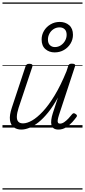

<svg xmlns="http://www.w3.org/2000/svg" viewBox="-20 -1030 686 1550"><path d="M152 16Q116 16 91 -2.5Q66 -21 60.5 -60.5Q55 -100 76 -162L186 -494Q191 -506 197 -510.5Q203 -515 217 -515Q233 -515 239 -509Q245 -503 241 -491L130 -159Q117 -118 116 -90Q115 -62 127.5 -48Q140 -34 166 -34Q198 -34 238.5 -57Q279 -80 325.5 -129.5Q372 -179 421 -259.5Q470 -340 517 -455L530 -495Q534 -508 540.5 -512Q547 -516 560 -516Q577 -516 583.5 -510.5Q590 -505 585 -493L456 -101Q448 -76 446 -61Q444 -46 448.5 -39Q453 -32 464 -32Q481 -32 498.5 -44Q516 -56 532.5 -73.5Q549 -91 562 -108Q569 -116 575.5 -116Q582 -116 590 -110Q600 -104 601 -97.5Q602 -91 597 -85Q585 -68 563.5 -44Q542 -20 513.5 -2Q485 16 452 16Q428 16 414 6.5Q400 -3 395.5 -20.5Q391 -38 394 -62.5Q397 -87 406 -115L448 -243Q409 -172 369 -122.5Q329 -73 290.5 -42.5Q252 -12 217 2Q182 16 152 16ZM421 -607Q377 -607 346.5 -633.5Q316 -660 316 -711Q316 -749 335 -781Q354 -813 387.5 -833Q421 -853 462 -853Q508 -853 538.5 -826.5Q569 -800 569 -749Q569 -711 549.5 -678.5Q530 -646 496.5 -626.5Q463 -607 421 -607ZM423 -650Q450 -650 471.5 -664.5Q493 -679 505.5 -701.5Q518 -724 518 -749Q518 -779 502 -794Q486 -809 461 -809Q434 -809 412.5 -795Q391 -781 379 -758.5Q367 -736 367 -711Q367 -681 383 -665.5Q399 -650 423 -650ZM0 490H646V500H0ZM0 -20H646V0H0ZM0 -505H646V-500H0ZM0 -1010H646V-1000H0Z"/></svg>

Font: Playwrite US Trad Guides
Style: Regular
Weight: 400
Designer: Veronika Burian, José Scaglione
Foundry: TypeTogether
Version: Version 1.003